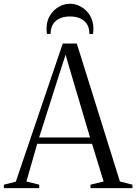

<svg xmlns="http://www.w3.org/2000/svg" viewBox="-30 -976 707 996"><path d="M52 -33.5 295.5 -750H368.5L592 -34.5L657 -18V0H439.5V-18L507.5 -34.5L447.5 -230H163L107 -34.5L173.5 -18V0H-10V-18ZM437 -263 329.5 -625.5 310.5 -692.5 288.5 -625.5 173 -263ZM333 -956.5Q363.5 -956.5 391.2 -940.5Q419 -924.5 436.8 -895.5Q454.5 -866.5 454.5 -827.5Q454.5 -820 454 -814Q453.5 -808 452.5 -800H433.5Q433.5 -805.5 433.2 -810.8Q433 -816 432 -820.5Q429 -841 416.8 -856.8Q404.5 -872.5 383.8 -881.5Q363 -890.5 333 -890.5Q303.5 -890.5 282.5 -881.5Q261.5 -872.5 249.5 -856.8Q237.5 -841 234 -820.5Q233.5 -816 233 -810.8Q232.5 -805.5 232.5 -800H213.5Q212.5 -808 212 -814Q211.5 -820 211.5 -827.5Q211.5 -866.5 229.2 -895.5Q247 -924.5 274.8 -940.5Q302.5 -956.5 333 -956.5Z"/></svg>

Font: Merriweather 144pt Light
Style: Regular
Weight: 300
Version: Version 2.100